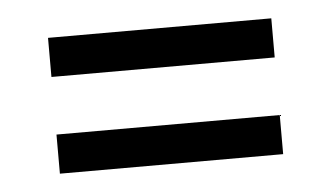

<svg xmlns="http://www.w3.org/2000/svg" viewBox="-29 -382 464 269"><g transform="rotate(-5 203.0 -247.5)"><path d="M46 -288V-343H360V-288ZM46 -152V-207H360V-152Z"/></g></svg>

Font: Junicode Two Beta Condensed
Style: Regular
Weight: 400
Width: 3
Designer: Peter S. Baker
Foundry: Briery Creek Software
Version: Version 1.053; ttfautohint (v1.8.4)